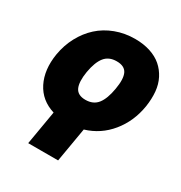

<svg xmlns="http://www.w3.org/2000/svg" viewBox="-176 -680 954 1011"><g transform="rotate(30 300.5 -174.5)"><path d="M175.8 -1.8Q92.7 -27.3 55.9 -100.3Q19.2 -173.3 35.5 -274.1Q45.8 -334.9 73.2 -386Q100.5 -437.1 141.2 -474.1Q181.8 -511 236.9 -531.8Q291.9 -552.6 355.1 -552.6Q405.9 -552.6 447.3 -539.1Q488.6 -525.6 516.9 -501.1Q545.1 -476.6 562.9 -442.1Q580.6 -407.7 584.5 -365.4Q588.4 -323.2 581 -274.1Q565 -175.1 506 -102.8Q447.1 -30.5 358 -3.9L322.4 204.5H140.6ZM286.9 -143.5Q334.5 -143.5 359.9 -176Q385.3 -208.5 396.3 -274.1Q407.7 -339.1 392.6 -370.6Q377.5 -402 329.5 -402Q282.3 -402 256.9 -370.4Q231.5 -338.8 220.2 -274.1Q209.5 -208.8 224.6 -176.1Q239.7 -143.5 286.9 -143.5Z"/></g></svg>

Font: Karasuma Gothic
Style: Italic
Weight: 900
Italic angle: -9.39999°
Designer: Rasmus Andersson / Ryoko Nishizuka
Foundry: Genbu
Version: Version 1.00